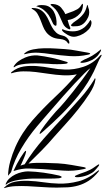

<svg xmlns="http://www.w3.org/2000/svg" viewBox="-39 -982 552 1005"><path d="M486 -692Q491 -697 492.5 -694.5Q494 -692 490 -686Q480 -671 472 -651.5Q464 -632 452 -607.5Q440 -583 421 -551.5Q402 -520 370 -480Q329 -429 282.5 -383Q236 -337 188 -295Q185 -293 178 -286.5Q171 -280 169 -282Q167 -284 171.5 -292Q176 -300 178 -303Q186 -315 198.5 -331.5Q211 -348 225 -365Q239 -382 252.5 -397Q266 -412 277 -423Q283 -429 301.5 -451Q320 -473 343.5 -502.5Q367 -532 391.5 -565Q416 -598 434 -625Q424 -619 402 -597Q380 -575 351.5 -544.5Q323 -514 292 -479Q261 -444 233.5 -412Q206 -380 184.5 -355.5Q163 -331 155 -321Q110 -268 73 -206Q36 -144 19 -81L3 -62Q4 -99 14.5 -137Q25 -175 41.5 -212.5Q58 -250 80.5 -285Q103 -320 130 -351Q186 -415 249.5 -474.5Q313 -534 363 -593Q344 -589 326 -588Q308 -587 289 -588Q253 -590 217.5 -595.5Q182 -601 148 -605Q114 -609 82.5 -608.5Q51 -608 23 -599Q19 -597 19 -600Q19 -604 23 -606Q52 -629 85.5 -634Q119 -639 155 -636Q191 -633 228 -626Q265 -619 301 -618Q348 -616 398 -632.5Q448 -649 486 -692ZM247 -269Q215 -231 178 -193.5Q141 -156 110 -126Q130 -129 152 -129.5Q174 -130 195 -129.5Q216 -129 234 -128Q252 -127 264 -127Q299 -125 336 -118.5Q373 -112 401 -107Q411 -105 410 -101Q409 -99 406 -98.5Q403 -98 400 -97Q346 -85 292 -89Q238 -93 182 -97Q148 -99 112 -100Q76 -101 36 -88Q32 -86 32 -88Q39 -104 49 -123Q59 -142 69 -158Q79 -174 86.5 -184Q94 -194 97 -192Q98 -191 97 -185.5Q96 -180 93.5 -172.5Q91 -165 88 -158.5Q85 -152 84 -149Q80 -141 76.5 -132Q73 -123 68 -115Q73 -117 78 -118.5Q83 -120 90 -122Q134 -193 190 -256.5Q246 -320 307 -385Q345 -427 383.5 -470Q422 -513 455 -567Q457 -572 457.5 -572.5Q458 -573 459 -572Q462 -569 460 -563Q456 -533 429.5 -492Q403 -451 369.5 -409Q336 -367 301.5 -329.5Q267 -292 247 -269ZM473 -88Q477 -91 479 -90Q481 -89 477 -84Q452 -53 425.5 -36Q399 -19 371 -11Q343 -3 314.5 -1.5Q286 0 258 0Q219 0 180 -3Q141 -6 106 -7.5Q71 -9 41 -7.5Q11 -6 -11 1Q-13 2 -17 2.5Q-21 3 -16 -1Q6 -24 38.5 -30.5Q71 -37 109.5 -35.5Q148 -34 188.5 -28Q229 -22 267 -21Q318 -19 371.5 -33Q425 -47 473 -88ZM300 -725Q332 -723 364.5 -716.5Q397 -710 423 -706Q433 -704 433 -701Q433 -699 429.5 -698Q426 -697 423 -696Q374 -685 325 -688.5Q276 -692 226 -699Q194 -704 161 -706Q128 -708 93 -699Q84 -697 87 -700Q90 -703 92 -705Q107 -718 135 -723.5Q163 -729 193.5 -729.5Q224 -730 253 -728Q282 -726 300 -725ZM108 -85Q147 -84 190 -78Q233 -72 271 -63Q273 -62 278.5 -60Q284 -58 284 -55Q284 -53 278 -51Q272 -49 270 -49Q261 -48 245.5 -47.5Q230 -47 213 -47Q196 -47 180.5 -47Q165 -47 156 -47Q133 -48 108 -46Q83 -44 60.5 -40.5Q38 -37 20.5 -31Q3 -25 -4 -18Q-8 -14 -9 -16Q-10 -17 -9 -19.5Q-8 -22 -7 -24Q-1 -38 12 -49.5Q25 -61 41.5 -69Q58 -77 76 -81Q94 -85 108 -85ZM156 -692Q192 -688 231.5 -679.5Q271 -671 304 -660Q306 -659 311 -658Q316 -657 315 -653Q315 -651 310 -649.5Q305 -648 303 -648Q295 -647 283.5 -646.5Q272 -646 259.5 -646Q247 -646 235.5 -646.5Q224 -647 215 -648Q198 -649 172.5 -650Q147 -651 121 -650Q95 -649 72.5 -645Q50 -641 38 -632Q36 -630 35 -630H33Q32 -632 33 -634.5Q34 -637 35 -638Q45 -653 60.5 -663.5Q76 -674 93 -681Q110 -688 126.5 -690.5Q143 -693 156 -692ZM423 -89Q436 -94 447 -101.5Q458 -109 471 -118Q473 -120 476 -121Q479 -122 480 -121Q481 -119 478 -114Q476 -112 475 -110Q464 -96 454.5 -86.5Q445 -77 425 -68Q417 -64 404.5 -60.5Q392 -57 380.5 -55.5Q369 -54 361 -54.5Q353 -55 353 -59Q353 -62 365 -66.5Q377 -71 381 -73Q392 -77 402.5 -80.5Q413 -84 423 -89ZM443 -690Q455 -697 465 -704.5Q475 -712 486 -721Q487 -722 488.5 -723Q490 -724 490 -722Q490 -718 488 -714L487 -712Q479 -698 471 -689Q463 -680 445 -669Q437 -665 426.5 -661Q416 -657 406 -655Q396 -653 389 -653Q382 -653 382 -656Q382 -659 391.5 -664Q401 -669 404 -671Q424 -679 443 -690ZM438 -851Q436 -840 424.5 -827.5Q413 -815 397 -805.5Q381 -796 362.5 -791.5Q344 -787 329 -793Q321 -796 312.5 -801Q304 -806 297.5 -811Q291 -816 287.5 -820.5Q284 -825 286 -828Q288 -830 292.5 -827.5Q297 -825 301 -824Q328 -816 354 -818.5Q380 -821 403 -839Q410 -845 418.5 -855Q427 -865 431 -873Q434 -878 435 -877Q440 -872 440 -864Q440 -856 438 -851ZM135 -940Q160 -939 175 -929Q190 -919 200 -904.5Q210 -890 217.5 -872.5Q225 -855 233.5 -839.5Q242 -824 254.5 -812Q267 -800 288 -796Q301 -793 308.5 -786.5Q316 -780 320 -773Q324 -766 324 -760Q324 -754 323 -754Q318 -753 316.5 -756Q315 -759 311 -763.5Q307 -768 299 -772Q291 -776 275 -778Q247 -780 230 -790Q213 -800 202.5 -814Q192 -828 185.5 -845Q179 -862 172.5 -878.5Q166 -895 157.5 -909.5Q149 -924 133 -933Q128 -935 126.5 -938Q125 -941 135 -940ZM226 -958Q226 -961 231.5 -961Q237 -961 238 -961Q266 -959 280.5 -942.5Q295 -926 303 -908Q312 -912 323 -915.5Q334 -919 345 -923.5Q356 -928 365.5 -933.5Q375 -939 381 -947Q384 -950 387.5 -956.5Q391 -963 393 -962Q394 -962 395 -958.5Q396 -955 394 -944Q391 -924 379.5 -911Q368 -898 355 -890.5Q342 -883 330.5 -880Q319 -877 315 -877Q319 -861 322 -853Q325 -845 326.5 -842Q328 -839 328.5 -838Q329 -837 329 -834Q330 -827 322 -829Q300 -838 290.5 -858.5Q281 -879 271 -902Q263 -920 253 -931.5Q243 -943 226 -956ZM152 -950Q159 -954 168.5 -955Q178 -956 189 -955Q208 -954 221.5 -944.5Q235 -935 243 -920.5Q251 -906 254.5 -888.5Q258 -871 257 -855Q257 -853 256 -850Q255 -847 253 -847Q242 -848 235 -866Q228 -884 215 -904Q204 -919 189.5 -930.5Q175 -942 155 -948H153Q150 -948 152 -950ZM342 -844Q334 -845 333 -848.5Q332 -852 337 -856Q344 -864 355 -871Q366 -878 377 -887.5Q388 -897 398 -910Q408 -923 414 -944Q416 -949 416 -952.5Q416 -956 419 -955Q421 -955 423 -943Q428 -932 428 -918Q428 -904 423 -893Q415 -876 406 -866Q397 -856 387 -851Q377 -846 365.5 -845Q354 -844 342 -844Z"/></svg>

Font: Akronim
Style: Regular
Weight: 400
Designer: Grzegorz Klimczewski
Foundry: Fonty.PL
Version: Version 1.001